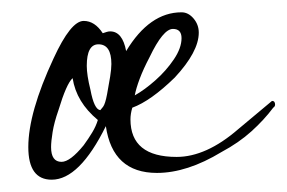

<svg xmlns="http://www.w3.org/2000/svg" viewBox="-20 -279 467 312"><path d="M64 13Q26 13 26 -40Q26 -96 67 -184Q95 -245 116 -245Q134 -245 147 -225Q150 -226 153 -227Q156 -228 159 -228Q179 -228 185 -196Q223 -259 275 -259Q286 -259 294.5 -249Q303 -239 303 -226Q303 -195 264 -153Q225 -115 195 -104Q192 -94 192 -85Q192 -24 267 -24Q315 -24 367 -69L422 -115Q427 -115 427 -109Q427 -106 424 -104Q409 -84 388.5 -65.5Q368 -47 340 -32Q284 2 235 2Q163 2 152 -74Q109 13 64 13ZM199 -124Q215 -133 232.5 -148.5Q250 -164 262.5 -182.5Q275 -201 275 -217Q275 -232 261 -232Q245 -232 223 -186Q213 -167 207 -151Q201 -135 199 -124ZM143 -100Q144 -101 147.5 -105.5Q151 -110 154 -126Q157 -142 159 -154.5Q161 -167 161 -175Q161 -207 140 -207Q121 -207 121 -172Q121 -157 127 -133Q133 -101 143 -100ZM80 -16Q94 -16 116 -43Q124 -54 130 -64Q136 -74 139 -84Q104 -113 98 -152Q88 -143 75 -100Q68 -80 65.5 -64.5Q63 -49 63 -40Q63 -16 80 -16Z"/></svg>

Font: Lavishly Yours
Style: Regular
Weight: 400
Designer: Robert E. Leuschke
Foundry: Robert E. Leuschke
Version: Version 1.010; ttfautohint (v1.8.3)